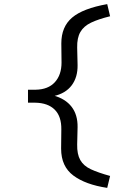

<svg xmlns="http://www.w3.org/2000/svg" viewBox="-20 -716 642 933"><path d="M501 197Q448 189 407 174Q366 159 336.5 137Q307 115 292 82.5Q277 50 277 6L278 -87Q279 -150 246 -183Q213 -216 151 -217H116V-280H153Q214 -281 246.5 -316.5Q279 -352 279 -412L278 -505Q278 -586 330.5 -630.5Q383 -675 501 -696L515 -637Q458 -623 422.5 -606Q387 -589 370.5 -560.5Q354 -532 355 -485L357 -400Q358 -341 328.5 -301.5Q299 -262 241 -249L240 -252Q298 -236 328 -197Q358 -158 357 -98L355 -14Q354 33 370 61.5Q386 90 421.5 106.5Q457 123 515 139Z"/></svg>

Font: Lexend Giga Light
Style: Regular
Weight: 300
Version: Version 1.007